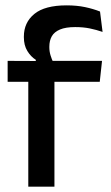

<svg xmlns="http://www.w3.org/2000/svg" viewBox="-20 -696 415 716"><path d="M228.5 -676Q266.5 -676 297.2 -669.5Q328 -663 353 -653L362.5 -577Q339 -585 314.8 -590Q290.5 -595 260.5 -595Q225 -595 203.8 -586Q182.5 -577 173.2 -560.8Q164 -544.5 164 -522V-520Q164 -504 168.5 -489.5Q173 -475 178.5 -463.5L113.5 -461.5V-473Q95 -484.5 82 -505.8Q69 -527 69 -557V-559.5Q69 -612 108 -644Q147 -676 228.5 -676ZM85.5 0V-440.5H183V0ZM8.5 -391V-469L123 -468.5L163 -469H360.5L352 -391Z"/></svg>

Font: Anek Tamil Medium
Style: Regular
Weight: 500
Designer: Aadarsh Rajan (Tamil), Yesha Goshar (Latin)
Foundry: Ek Type
Version: Version 1.003